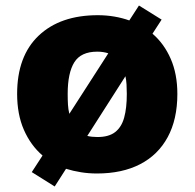

<svg xmlns="http://www.w3.org/2000/svg" viewBox="-20 -618 705 695"><path d="M622 -278Q622 -186 587 -121.5Q552 -57 487 -23.5Q422 10 331 10Q301 10 273 5.5Q245 1 219 -7L178 57L95 5L134 -55Q91 -92 66.5 -148Q42 -204 42 -278Q42 -415 120 -489Q198 -563 334 -563Q365 -563 394 -558Q423 -553 448 -544L483 -598L565 -547L532 -496Q574 -460 598 -405Q622 -350 622 -278ZM225 -278Q225 -257 226 -239.5Q227 -222 231 -206L372 -425Q363 -428 353 -429.5Q343 -431 332 -431Q273 -431 249 -392.5Q225 -354 225 -278ZM439 -278Q439 -296 438 -312.5Q437 -329 434 -342L296 -126Q304 -124 313.5 -123Q323 -122 333 -122Q374 -122 397 -140Q420 -158 429.5 -192.5Q439 -227 439 -278Z"/></svg>

Font: Noto Sans Thai Black
Style: Regular
Weight: 900
Version: Version 2.001